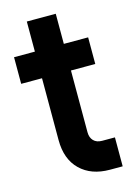

<svg xmlns="http://www.w3.org/2000/svg" viewBox="-109 -737 558 801"><g transform="rotate(-15 170.5 -336.5)"><path d="M264 7Q184 7 136.5 -39Q89 -85 89 -168V-435H-1V-550H89V-680H214V-550H319V-435H214V-168Q214 -145.3 227 -131.7Q240 -118 264 -118H319V7Z"/></g></svg>

Font: Mohave Light
Style: Regular
Weight: 300
Designer: Gumpita Rahayu
Foundry: Tokotype
Version: Version 2.003